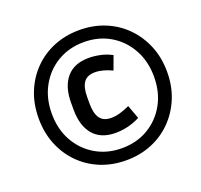

<svg xmlns="http://www.w3.org/2000/svg" viewBox="-129 -863 1093 1045"><g transform="rotate(-20 417.0 -340.0)"><path d="M432 37Q351 37 283 9Q215 -19 165 -70Q115 -121 87.5 -189.5Q60 -258 60 -340Q60 -422 87.5 -490.5Q115 -559 165 -610Q215 -661 283 -689Q351 -717 432 -717Q512 -717 580 -689Q648 -661 698 -610Q748 -559 776 -490.5Q804 -422 804 -340Q804 -258 776 -189.5Q748 -121 698 -70Q648 -19 580 9Q512 37 432 37ZM432 -33Q518 -33 584.5 -72.5Q651 -112 689.5 -181Q728 -250 728 -340Q728 -429 689.5 -498.5Q651 -568 584.5 -607.5Q518 -647 432 -647Q347 -647 280 -607.5Q213 -568 174.5 -498.5Q136 -429 136 -340Q136 -250 174.5 -181Q213 -112 280 -72.5Q347 -33 432 -33ZM348 -361V-320Q348 -265 368 -236.5Q388 -208 433 -208Q459 -208 486 -216Q513 -224 541 -237L570 -158Q502 -123 428 -123Q343 -123 299 -175Q255 -227 255 -320V-361Q255 -453 299 -505Q343 -557 428 -557Q460 -557 495 -549.5Q530 -542 561 -525L532 -446Q507 -458 482 -465Q457 -472 433 -472Q388 -472 368 -444Q348 -416 348 -361Z"/></g></svg>

Font: Inria Sans
Style: Bold Italic
Weight: 700
Italic angle: -10°
Designer: Black Foundry Team
Foundry: Black Foundry
Version: Version 1.2; ttfautohint (v1.8.3)